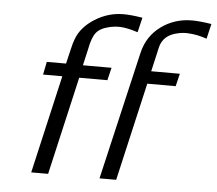

<svg xmlns="http://www.w3.org/2000/svg" viewBox="-51 -759 919 815"><g transform="rotate(5 409.0 -351.5)"><path d="M402 0 529 -546Q546 -618 603.5 -660Q661 -702 735 -702Q768 -702 818 -694L803 -630Q764 -644 726 -646Q702 -648 678 -642Q618 -629 605 -577L581 -472H703L690 -418H569L473 0ZM125 -418 136 -473H218L233 -536Q239 -563 245 -578Q264 -631 321 -667Q378 -703 443 -703Q476 -703 524 -695L509 -632Q463 -647 432 -648Q407 -648 387 -643Q348 -634 331.5 -612.5Q315 -591 306 -542L290 -472H412L399 -418H279L183 0H111L207 -418Z"/></g></svg>

Font: Coval
Style: ExtraLight Italic
Weight: 200
Foundry: Context Ltd
Version: Version 001.000